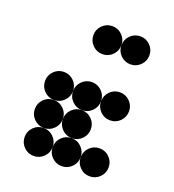

<svg xmlns="http://www.w3.org/2000/svg" viewBox="-126 -783 799 881"><g transform="rotate(20 273.5 -342.0)"><path d="M205.1 -341.8Q205.1 -313.5 185.1 -293.5Q165 -273.4 136.7 -273.4Q108.4 -273.4 88.4 -293.5Q68.4 -313.5 68.4 -341.8Q68.4 -370.1 88.4 -390.1Q108.4 -410.2 136.7 -410.2Q165 -410.2 185.1 -390.1Q205.1 -370.1 205.1 -341.8ZM205.1 -205.1Q205.1 -176.8 185.1 -156.7Q165 -136.7 136.7 -136.7Q108.4 -136.7 88.4 -156.7Q68.4 -176.8 68.4 -205.1Q68.4 -233.4 88.4 -253.4Q108.4 -273.4 136.7 -273.4Q165 -273.4 185.1 -253.4Q205.1 -233.4 205.1 -205.1ZM205.1 -68.4Q205.1 -40 185.1 -20Q165 0 136.7 0Q108.4 0 88.4 -20Q68.4 -40 68.4 -68.4Q68.4 -96.7 88.4 -116.7Q108.4 -136.7 136.7 -136.7Q165 -136.7 185.1 -116.7Q205.1 -96.7 205.1 -68.4ZM341.8 -68.4Q341.8 -40 321.8 -20Q301.8 0 273.4 0Q245.1 0 225.1 -20Q205.1 -40 205.1 -68.4Q205.1 -96.7 225.1 -116.7Q245.1 -136.7 273.4 -136.7Q301.8 -136.7 321.8 -116.7Q341.8 -96.7 341.8 -68.4ZM478.5 -68.4Q478.5 -40 458.5 -20Q438.5 0 410.2 0Q381.8 0 361.8 -20Q341.8 -40 341.8 -68.4Q341.8 -96.7 361.8 -116.7Q381.8 -136.7 410.2 -136.7Q438.5 -136.7 458.5 -116.7Q478.5 -96.7 478.5 -68.4ZM341.8 -205.1Q341.8 -176.8 321.8 -156.7Q301.8 -136.7 273.4 -136.7Q245.1 -136.7 225.1 -156.7Q205.1 -176.8 205.1 -205.1Q205.1 -233.4 225.1 -253.4Q245.1 -273.4 273.4 -273.4Q301.8 -273.4 321.8 -253.4Q341.8 -233.4 341.8 -205.1ZM341.8 -341.8Q341.8 -313.5 321.8 -293.5Q301.8 -273.4 273.4 -273.4Q245.1 -273.4 225.1 -293.5Q205.1 -313.5 205.1 -341.8Q205.1 -370.1 225.1 -390.1Q245.1 -410.2 273.4 -410.2Q301.8 -410.2 321.8 -390.1Q341.8 -370.1 341.8 -341.8ZM478.5 -341.8Q478.5 -313.5 458.5 -293.5Q438.5 -273.4 410.2 -273.4Q381.8 -273.4 361.8 -293.5Q341.8 -313.5 341.8 -341.8Q341.8 -370.1 361.8 -390.1Q381.8 -410.2 410.2 -410.2Q438.5 -410.2 458.5 -390.1Q478.5 -370.1 478.5 -341.8ZM341.8 -615.2Q341.8 -586.9 321.8 -566.9Q301.8 -546.9 273.4 -546.9Q245.1 -546.9 225.1 -566.9Q205.1 -586.9 205.1 -615.2Q205.1 -643.6 225.1 -663.6Q245.1 -683.6 273.4 -683.6Q301.8 -683.6 321.8 -663.6Q341.8 -643.6 341.8 -615.2ZM478.5 -615.2Q478.5 -586.9 458.5 -566.9Q438.5 -546.9 410.2 -546.9Q381.8 -546.9 361.8 -566.9Q341.8 -586.9 341.8 -615.2Q341.8 -643.6 361.8 -663.6Q381.8 -683.6 410.2 -683.6Q438.5 -683.6 458.5 -663.6Q478.5 -643.6 478.5 -615.2Z"/></g></svg>

Font: DatDot
Style: Bold
Weight: 700
Designer: GGBot
Version: 1.00